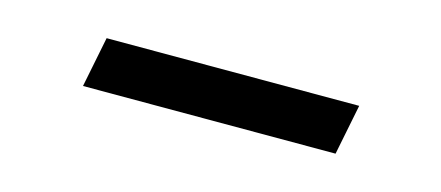

<svg xmlns="http://www.w3.org/2000/svg" viewBox="-24 -397 590 257"><g transform="rotate(15 270.5 -269.0)"><path d="M90 -234 104 -304H454L440 -234Z"/></g></svg>

Font: Plus Jakarta Display Light
Style: Italic
Weight: 300
Italic angle: -12°
Designer: Gumpita Rahayu
Foundry: Tokotype Studio
Version: Version 1.000;hotconv 1.0.109;makeotfexe 2.5.65596